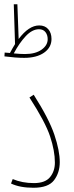

<svg xmlns="http://www.w3.org/2000/svg" viewBox="-20 -881 347 906"><path d="M40 -36Q85 -17 140 -17Q193 -17 216 -45Q239 -73 239 -114Q239 -169 216.5 -237Q194 -305 119 -421L139 -434Q211 -321 236.5 -245.5Q262 -170 262 -116Q262 -66 235 -30.5Q208 5 138 5Q74 5 32 -15ZM223 -697Q223 -657 188 -632.5Q153 -608 94 -608Q55 -608 1 -615L2 -633Q20 -631 27 -631Q38 -652 51 -673L45 -861H62L68 -697Q116 -761 165 -761Q192 -761 207.5 -743.5Q223 -726 223 -697ZM205 -696Q205 -716 194.5 -729.5Q184 -743 164 -743Q132 -743 101.5 -710.5Q71 -678 45 -629Q76 -626 98 -626Q147 -626 176 -646.5Q205 -667 205 -696Z"/></svg>

Font: Noto Sans Arabic CondThin
Style: Regular
Weight: 250
Width: 3
Designer: Nadine Chahine
Foundry: Monotype Imaging Inc.
Version: Version 1.001